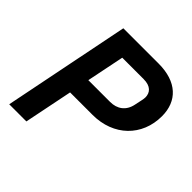

<svg xmlns="http://www.w3.org/2000/svg" viewBox="-183 -848 997 997"><g transform="rotate(45 316.0 -349.0)"><path d="M153 0 207 -267H372C526 -267 632 -371 632 -517C632 -628 560 -698 426 -698H167L27 0ZM271 -586H428C480 -586 502 -560 502 -525C502 -513 497 -494 490 -460C479 -406 440 -379 389 -379H229Z"/></g></svg>

Font: Braiins Sans SemiBold
Style: Italic
Weight: 600
Italic angle: -11.31°
Designer: Mike Abbink, Paul van der Laan, Pieter van Rosmalen, Jiri Chlebus, Lubos Buracinsky
Foundry: Bold Monday, Sudetype
Version: Version 1.000;hotconv 1.0.109;makeotfexe 2.5.65596